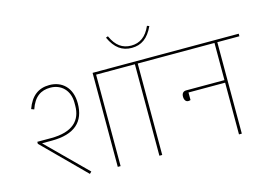

<svg xmlns="http://www.w3.org/2000/svg" viewBox="-115 -1150 1917 1377"><g transform="rotate(-15 843.5 -461.5)"><path d="M602 0H623V-679H787V-698H602ZM396 -3 410 -17 149 -276 122 -303 123 -304H194C363 -304 443 -378 443 -515C443 -631 373 -694 279 -694C199 -694 142 -653 109 -561L130 -553C160 -642 212 -674 281 -674C361 -674 421 -617 421 -526V-503C421 -396 357 -323 192 -323H91V-308Z M921 -798C992 -798 1044 -834 1082 -917L1066 -923C1033 -848 985 -815 921 -815C857 -815 809 -848 776 -923L760 -917C798 -834 850 -798 921 -798ZM911 0H932V-679H1096V-698H747V-679H911Z M1213 -325C1220 -325 1225 -326 1230 -328V-384H1502V0H1523V-679H1687V-698H1058V-679H1502V-403H1218C1196 -403 1184 -389 1184 -365C1184 -341 1195 -325 1213 -325Z"/></g></svg>

Font: IBM Plex Devanagari Thin
Style: Regular
Weight: 100
Designer: Mike Abbink, Paul van der Laan, Pieter van Rosmalen, Erin McLaughlin
Foundry: Bold Monday
Version: Version 1.0